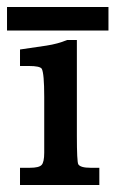

<svg xmlns="http://www.w3.org/2000/svg" viewBox="-31 -527 329 547"><path d="M-11 -507H278V-440H-11ZM188 -140Q188 -67 192 -59Q198 -49 227 -49H252V0H26V-49H54Q80 -49 87.5 -57Q95 -65 95 -92V-251Q95 -318 88 -331Q83 -339 51 -339H26V-386Q68 -392 101 -397Q134 -402 160 -413H188Z"/></svg>

Font: New Athena Unicode
Style: Bold
Weight: 700
Designer: J. Rusten 1997; rev. by R. Hancock 2001, 2002, rev. by D. Mastronarde 2002-2021
Foundry: Society for Classical Studies (formerly American Philological Association)
Version: Version 5.008